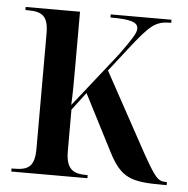

<svg xmlns="http://www.w3.org/2000/svg" viewBox="-44 -579 609 623"><g transform="rotate(5 260.5 -268.0)"><path d="M15 0H263V-10H259C218 -10 192 -21 192 -82V-217L236 -275L331 -90C372 -10 406 0 507 0H521V-10H517C491 -10 482 -22 439 -98L299 -354L356 -427C423 -513 439 -526 490 -526V-536H292V-526C357 -526 382 -519 382 -497C382 -483 367 -460 330 -409L190 -232C192 -269 192 -313 192 -347V-536H15V-526H22C68 -526 90 -515 90 -456V-81C90 -21 68 -10 22 -10H15Z"/></g></svg>

Font: Noto Serif Display Condensed Medium
Style: Regular
Weight: 500
Width: 3
Designer: Monotype Design Team
Foundry: Monotype Imaging Inc.
Version: Version 2.009